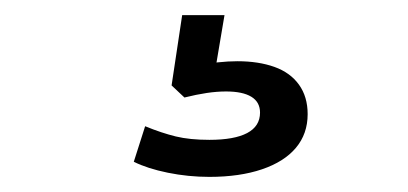

<svg xmlns="http://www.w3.org/2000/svg" viewBox="-20 -40 540 254"><path d="M257 194Q229 194 202 188.5Q175 183 157 174L172 127Q194 136 212.5 140.5Q231 145 257 145Q290 145 307 136Q324 127 324 109Q324 95 312.5 88Q301 81 279 81Q267 81 253.5 83Q240 85 224 89L207 73L221 -20H277L264 57L238 49Q254 44 268 42.5Q282 41 294 41Q322 41 343 48.5Q364 56 375.5 72Q387 88 387 111Q387 137 371.5 155.5Q356 174 326.5 184Q297 194 257 194Z"/></svg>

Font: Nunito Sans 10pt SemiExpanded
Style: Regular
Weight: 400
Width: 6
Designer: Vernon Adams
Foundry: Vernon Adams
Version: Version 3.101;gftools[0.9.27]